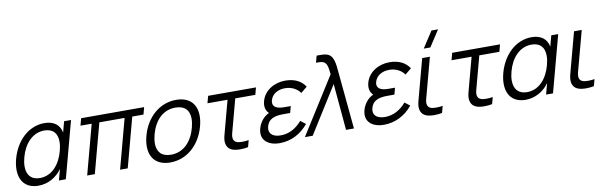

<svg xmlns="http://www.w3.org/2000/svg" viewBox="-50 -1284 5711 1804"><g transform="rotate(-10 2806.0 -382.5)"><path d="M545.3 -540 517.6 -436.5C504.6 -511 448.9 -555 358.9 -555C203.9 -555 83.3 -431.5 40 -270C30.4 -234.3 25.6 -200.4 25.6 -169.3C25.6 -59.9 85 15 204.1 15C293.6 15 375.1 -29.5 428.8 -105L400.7 0H466.7L611.3 -540ZM230 -53.5C144.4 -53.5 105.7 -106.8 105.7 -185.3C105.7 -211.3 110 -240 118.1 -270.5C151.9 -396.5 233.5 -486.5 346.5 -486.5C430.7 -486.5 469.6 -436.7 469.6 -358.4C469.6 -332 465.2 -302.5 456.6 -270.5C423.1 -145.5 343.5 -53.5 230 -53.5Z M670.2 0H743.2L869.6 -472H1110.6L984.2 0H1057.2L1183.6 -472H1290.6L1308.8 -540H707.8L689.6 -472H796.6Z M1462.1 15C1622.1 15 1749.1 -100.5 1794.6 -270.5C1804 -305.6 1808.7 -338.5 1808.7 -368.6C1808.7 -481.7 1742.8 -555 1614.9 -555C1456.9 -555 1328.7 -440.5 1283.1 -270.5C1273.7 -235.3 1269 -202.3 1269 -172.1C1269 -58.6 1335 15 1462.1 15ZM1481 -55.5C1391.8 -55.5 1348.7 -104.9 1348.7 -186C1348.7 -211.3 1352.9 -239.6 1361.1 -270.5C1394.9 -396.5 1475 -484.5 1596 -484.5C1686.5 -484.5 1729.2 -435.9 1729.2 -355.5C1729.2 -330.2 1725 -301.7 1716.6 -270.5C1682.5 -143 1601 -55.5 1481 -55.5Z M2088 4.5C2100.3 6.5 2115.4 7.5 2131.4 7.5C2155.8 7.5 2182.4 5.1 2205.2 0L2222.4 -64.5C2203 -60.9 2181.8 -59 2161.7 -59C2151.4 -59 2141.3 -59.5 2131.9 -60.5C2104.2 -63.5 2085.1 -74.5 2077.6 -100.5C2076.1 -106.3 2075.5 -112.2 2075.5 -118.3C2075.5 -139.2 2083.3 -162.8 2092.8 -198.5L2166.1 -472H2357.6L2375.9 -540H1919.4L1901.1 -472H2092.6L2018.5 -195.5C2007.4 -153.9 1997.6 -122.4 1997.6 -92.8C1997.6 -82.9 1998.7 -73.3 2001.2 -63.5C2012.5 -20 2045.6 -1.5 2088 4.5Z M2730.4 -157.5C2673 -91 2604.5 -55.5 2528.5 -55.5C2461 -55.5 2420.8 -83.7 2420.8 -131.4C2420.8 -139.9 2422.1 -148.9 2424.6 -158.5C2442.3 -224.5 2494.5 -247.5 2586.5 -247.5H2650.5L2667.4 -310.5H2604.4C2539.7 -310.5 2499.1 -329.4 2499.1 -372.1C2499.1 -378.9 2500.2 -386.4 2502.4 -394.5C2518.8 -456 2579.1 -485 2642.6 -485C2706.6 -485 2758.2 -455.5 2786.2 -414.5L2846.5 -464C2808.3 -523 2743.9 -555 2655.9 -555C2551.9 -555 2454.5 -497.5 2428.2 -399.5C2424.2 -384.6 2422.3 -370.8 2422.3 -357.9C2422.3 -327 2433.4 -301.8 2454.2 -282C2399.3 -258 2361.7 -203.5 2347.7 -151.5C2343.7 -136.5 2341.8 -122.3 2341.8 -109C2341.8 -31.3 2407.8 15 2505.1 15C2614.1 15 2710 -35 2779.3 -120Z M2747.5 0H2822L3100.5 -444L3140 0H3215.5L3164.2 -540C3156.4 -628.5 3151.9 -712.5 3079.5 -729.5C3060.8 -734.5 3035 -735 3022 -735H2989L2971.6 -670H2996.6C3074.6 -670 3078.2 -627.5 3088.2 -540Z M3724.9 -157.5C3667.5 -91 3599 -55.5 3523 -55.5C3455.5 -55.5 3415.3 -83.7 3415.3 -131.4C3415.3 -139.9 3416.6 -148.9 3419.1 -158.5C3436.8 -224.5 3489 -247.5 3581 -247.5H3645L3661.9 -310.5H3598.9C3534.2 -310.5 3493.6 -329.4 3493.6 -372.1C3493.6 -378.9 3494.7 -386.4 3496.9 -394.5C3513.3 -456 3573.6 -485 3637.1 -485C3701.1 -485 3752.7 -455.5 3780.7 -414.5L3841 -464C3802.8 -523 3738.4 -555 3650.4 -555C3546.4 -555 3449 -497.5 3422.7 -399.5C3418.7 -384.6 3416.8 -370.8 3416.8 -357.9C3416.8 -327 3427.9 -301.8 3448.7 -282C3393.8 -258 3356.2 -203.5 3342.2 -151.5C3338.2 -136.5 3336.3 -122.3 3336.3 -109C3336.3 -31.3 3402.3 15 3499.6 15C3608.6 15 3704.5 -35 3773.8 -120Z M4054.5 -625 4155.5 -780H4092.5L3991.5 -625ZM3938.8 4.5C3951.2 6.5 3966.2 7.5 3982.3 7.5C4006.6 7.5 4033.2 5.1 4056 0L4073.3 -64.5C4053.8 -60.9 4032.7 -59 4012.5 -59C4002.2 -59 3992.1 -59.5 3982.7 -60.5C3955 -63.5 3936 -74.5 3928.4 -100.5C3927 -106.3 3926.3 -112.2 3926.3 -118.3C3926.3 -139.2 3934.1 -162.8 3943.7 -198.5L4035.2 -540H3961.7L3869.4 -195.5C3858.2 -153.9 3848.4 -122.4 3848.4 -92.8C3848.4 -82.9 3849.5 -73.3 3852 -63.5C3863.4 -20 3896.4 -1.5 3938.8 4.5Z M4416.5 4.5C4428.8 6.5 4443.9 7.5 4459.9 7.5C4484.3 7.5 4510.9 5.1 4533.7 0L4550.9 -64.5C4531.5 -60.9 4510.3 -59 4490.2 -59C4479.9 -59 4469.8 -59.5 4460.4 -60.5C4432.7 -63.5 4413.6 -74.5 4406.1 -100.5C4404.6 -106.3 4404 -112.2 4404 -118.3C4404 -139.2 4411.8 -162.8 4421.3 -198.5L4494.6 -472H4686.1L4704.4 -540H4247.9L4229.6 -472H4421.1L4347 -195.5C4335.9 -153.9 4326.1 -122.4 4326.1 -92.8C4326.1 -82.9 4327.2 -73.3 4329.7 -63.5C4341 -20 4374.1 -1.5 4416.5 4.5Z M5193.3 -540 5165.6 -436.5C5152.6 -511 5096.9 -555 5006.9 -555C4851.9 -555 4731.3 -431.5 4688 -270C4678.4 -234.3 4673.6 -200.4 4673.6 -169.3C4673.6 -59.9 4733 15 4852.1 15C4941.6 15 5023.1 -29.5 5076.8 -105L5048.7 0H5114.7L5259.3 -540ZM4878 -53.5C4792.4 -53.5 4753.7 -106.8 4753.7 -185.3C4753.7 -211.3 4758 -240 4766.1 -270.5C4799.9 -396.5 4881.5 -486.5 4994.5 -486.5C5078.7 -486.5 5117.6 -436.7 5117.6 -358.4C5117.6 -332 5113.2 -302.5 5104.6 -270.5C5071.1 -145.5 4991.5 -53.5 4878 -53.5Z M5387.5 4.5C5399.8 6.5 5414.9 7.5 5430.9 7.5C5455.3 7.5 5481.9 5.1 5504.7 0L5521.9 -64.5C5502.5 -60.9 5481.3 -59 5461.2 -59C5450.9 -59 5440.8 -59.5 5431.4 -60.5C5403.7 -63.5 5384.6 -74.5 5377.1 -100.5C5375.6 -106.3 5375 -112.2 5375 -118.3C5375 -139.2 5382.8 -162.8 5392.3 -198.5L5483.9 -540H5410.4L5318 -195.5C5306.9 -153.9 5297.1 -122.4 5297.1 -92.8C5297.1 -82.9 5298.2 -73.3 5300.7 -63.5C5312 -20 5345.1 -1.5 5387.5 4.5Z"/></g></svg>

Font: Manrope
Style: RegularItalic
Weight: 400
Italic angle: -15°
Designer: Mikhail Sharanda
Foundry: Mikhail Sharanda
Version: Version 4.502;hotconv 1.0.109;makeotfexe 2.5.65596